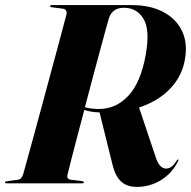

<svg xmlns="http://www.w3.org/2000/svg" viewBox="-36 -720 750 754"><path d="M664 -88.5Q640.5 -40 596.8 -13Q553 14 501 14Q464 14 441 -6Q418 -26 406.5 -70.5L355 -278.5Q336 -279 321.2 -281.8Q306.5 -284.5 295 -288Q279 -228 265 -174.8Q251 -121.5 241.5 -83.8Q232 -46 229 -33.5Q224.5 -16.5 243 -14L285.5 -9Q293.5 -7.5 293.5 -4Q293.5 0 286.5 0H-10.5Q-16.5 0 -16.5 -3.5Q-16.5 -7.5 -10 -8L33 -14Q42.5 -15 47.5 -21.2Q52.5 -27.5 55.5 -37.5Q59 -49.5 69.2 -86.8Q79.5 -124 94 -177Q108.5 -230 125 -291.2Q141.5 -352.5 158 -413.5Q174.5 -474.5 188.8 -527.2Q203 -580 212.5 -616.2Q222 -652.5 225 -663.5Q229 -683.5 209.5 -686L167.5 -691.5Q161 -692 161 -696Q161 -700 167 -700H481.5Q552 -700 602.2 -674.5Q652.5 -649 676.5 -603Q700.5 -557 691.5 -495.5Q682.5 -426 634.8 -374.5Q587 -323 510 -298L574 -107Q583 -79 593.5 -68.5Q604 -58 616 -58Q627 -58 637 -65Q647 -72 658 -89.5Q661 -94.5 663.5 -93.5Q666 -92.5 664 -88.5ZM391.5 -648Q388 -636 378.5 -601.5Q369 -567 355.8 -518Q342.5 -469 327.5 -412.5Q312.5 -356 297.5 -299Q312 -295 325.8 -293.5Q339.5 -292 352 -292Q419.5 -292 468 -343.8Q516.5 -395.5 536 -503.5Q554 -603 527.5 -646.2Q501 -689.5 451 -689.5Q405 -689.5 391.5 -648Z"/></svg>

Font: Fraunces 144pt S000
Style: Bold Italic
Weight: 700
Italic angle: -16°
Version: Version 1.000; ttfautohint (v1.8.3)